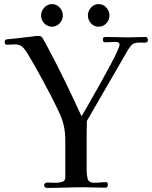

<svg xmlns="http://www.w3.org/2000/svg" viewBox="-20 -914 740 935"><path d="M700 -720Q700 -711 695 -708.5Q690 -706 682 -706Q678 -706 674 -706.5Q670 -707 666 -707Q659 -707 648 -706Q637 -705 631 -702Q624 -699 617 -690.5Q610 -682 605 -674Q554 -587 504 -499.5Q454 -412 403 -325Q403 -309 402.5 -293Q402 -277 402 -261V-83Q402 -62 407 -43Q412 -24 439 -24Q454 -24 468.5 -25.5Q483 -27 497 -27Q505 -27 505 -16Q505 -9 503 -4.5Q501 0 492 0Q466 0 440 -1Q414 -2 388 -2Q343 -2 298 -0.5Q253 1 209 1Q195 1 195 -14Q195 -19 200.5 -22Q206 -25 210 -25Q221 -25 232 -24.5Q243 -24 254 -24Q268 -24 283 -28.5Q298 -33 298 -50V-226Q298 -270 290 -305Q282 -340 262 -379Q246 -413 226 -451.5Q206 -490 186 -527Q166 -564 148.5 -594.5Q131 -625 120 -643Q115 -653 108.5 -662Q102 -671 95 -680Q79 -698 53 -698Q44 -698 34.5 -697Q25 -696 15 -696Q3 -696 3 -708Q3 -716 5.5 -719Q8 -722 17 -723Q27 -724 38 -725Q49 -726 59 -727Q76 -729 96 -731.5Q116 -734 129 -735Q138 -737 148.5 -738Q159 -739 167 -739Q177 -739 182 -735Q187 -731 191 -722Q197 -712 202 -703Q207 -694 212 -684Q256 -602 297 -517.5Q338 -433 377 -348Q384 -359 399.5 -386Q415 -413 436 -450Q457 -487 479 -526.5Q501 -566 520 -602Q539 -638 550.5 -663Q562 -688 562 -696Q562 -705 556 -707.5Q550 -710 542 -710Q529 -710 516.5 -709Q504 -708 491 -708Q485 -708 483 -712.5Q481 -717 481 -722Q481 -731 486 -732.5Q491 -734 498 -734Q524 -734 551 -733Q578 -732 604 -732Q625 -732 646 -733Q667 -734 689 -734Q694 -734 697 -729.5Q700 -725 700 -720ZM286 -839Q286 -817 270.5 -800.5Q255 -784 233 -784Q211 -784 195.5 -800.5Q180 -817 180 -839Q180 -860 195.5 -877Q211 -894 233 -894Q255 -894 270.5 -877.5Q286 -861 286 -839ZM513 -839Q513 -817 498 -800.5Q483 -784 460 -784Q438 -784 423 -800.5Q408 -817 408 -839Q408 -860 423 -877Q438 -894 460 -894Q483 -894 498 -877Q513 -860 513 -839Z"/></svg>

Font: Kaisei HarunoUmi
Style: Regular
Weight: 400
Designer: Font-Kai, 金井和夫
Foundry: KAZUO KANAI
Version: Version 5.003